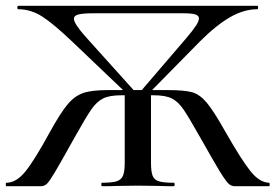

<svg xmlns="http://www.w3.org/2000/svg" viewBox="-25 -645 954 665"><path d="M-3 -12Q31 -12 62.5 -50.5Q94 -89 148 -188Q185 -255 209.5 -284Q234 -313 263.5 -323Q293 -333 349 -333H555Q614 -333 640.5 -325.5Q667 -318 691 -289.5Q715 -261 756 -188Q812 -90 843 -51.5Q874 -13 907 -12Q909 -12 909 -6Q909 0 907 0H788Q777 0 767.5 -8Q758 -16 736.5 -51Q715 -86 669 -168Q629 -239 610.5 -266Q592 -293 570 -304Q548 -315 507 -315H396Q355 -315 333 -304.5Q311 -294 292 -267Q273 -240 234 -170Q185 -82 166 -50Q147 -18 138 -9Q129 0 116 0H-3Q-5 0 -5 -6Q-5 -12 -3 -12ZM328 -12Q362 -12 378.5 -17Q395 -22 401 -36.5Q407 -51 407 -81V-324H498V-81Q498 -51 503.5 -36.5Q509 -22 525.5 -17Q542 -12 577 -12Q580 -12 580 -6Q580 0 577 0Q544 0 526 -1L452 -2L381 -1Q362 0 328 0Q326 0 326 -6Q326 -12 328 -12ZM38 -613Q35 -613 35 -619Q35 -625 38 -625H866Q869 -625 869 -619Q869 -613 866 -613Q820 -613 772 -585.5Q724 -558 667 -501L486 -317L460 -326L622 -515Q644 -541 654 -556.5Q664 -572 664 -581Q664 -591 651.5 -595Q639 -599 610 -599H299Q263 -599 247 -595Q231 -591 231 -580Q231 -563 273 -516L444 -326L418 -317L225 -501Q161 -562 121.5 -587.5Q82 -613 38 -613Z"/></svg>

Font: Cormorant Infant SemiBold
Style: Regular
Weight: 600
Designer: Christian Thalmann (Catharsis Fonts)
Foundry: Catharsis Fonts
Version: Version 4.000